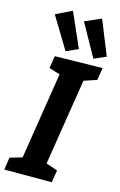

<svg xmlns="http://www.w3.org/2000/svg" viewBox="-145 -1035 686 1095"><g transform="rotate(15 198.0 -488.0)"><path d="M379 -631 304 -606 223 -96 291 -73 279 0H-1L10 -73L82 -94L163 -606L98 -626L110 -699L391 -704ZM162 -742 48 -930 143 -976 232 -774ZM326 -742 219 -934 315 -976 397 -773Z"/></g></svg>

Font: Bitter
Style: Bold Italic
Weight: 700
Italic angle: -9°
Designer: Sol Matas, and Bitter project Authors
Foundry: Sol Matas
Version: Version 2.001